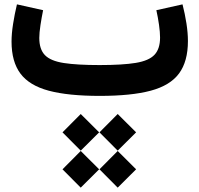

<svg xmlns="http://www.w3.org/2000/svg" viewBox="-20 -442 918 885"><path d="M438.5 168 522.5 83.5 607.4 168 522.5 252.4ZM268.1 168 352.1 83.5 437 168 352.1 252.4ZM268.1 338.4 352.1 253.9 437 338.4 352.1 422.9ZM438.5 338.4 522.5 253.9 607.4 338.4 522.5 422.9ZM821.3 -421.9Q832.5 -378.4 839.4 -334Q846.2 -289.6 846.2 -252.9Q846.2 -158.7 805.2 -103.3Q764.2 -47.9 674.6 -23.9Q585 0 439.5 0Q294.4 0 204.8 -23.9Q115.2 -47.9 74.2 -102.8Q33.2 -157.7 33.2 -250.5Q33.2 -286.6 40.3 -331.8Q47.4 -377 58.1 -421.9L178.7 -395Q171.9 -361.8 166.5 -326.2Q161.1 -290.5 161.1 -267.1Q161.1 -214.8 187 -188Q212.9 -161.1 273.9 -151.6Q335 -142.1 439.5 -142.1Q544.9 -142.1 605.7 -152.1Q666.5 -162.1 692.1 -189.5Q717.8 -216.8 717.8 -269Q717.8 -293.5 712.9 -327.9Q708 -362.3 700.7 -395Z"/></svg>

Font: Estedad-FD Bold
Style: Regular
Weight: 700
Designer: Amin Abedi
Version: Version 7.3